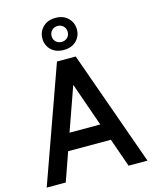

<svg xmlns="http://www.w3.org/2000/svg" viewBox="-137 -1039 896 1128"><g transform="rotate(-15 311.0 -475.0)"><path d="M441 -174H181L120 0H4L254 -700H368L617 0H502ZM404 -277 311 -543 217 -277ZM206 -852Q206 -893 234.5 -921.5Q263 -950 311 -950Q359 -950 387.5 -921.5Q416 -893 416 -852Q416 -811 387.5 -783Q359 -755 311 -755Q263 -755 234.5 -783Q206 -811 206 -852ZM360 -852Q360 -873 346 -887Q332 -901 311 -901Q290 -901 276 -887Q262 -873 262 -852Q262 -831 276 -817.5Q290 -804 311 -804Q332 -804 346 -817.5Q360 -831 360 -852Z"/></g></svg>

Font: Cabin SemiBold
Style: Regular
Weight: 600
Designer: Pablo Impallari
Foundry: Pablo Impallari. http://www.impallari.com Igino Marini. http://www.ikern.com
Version: Version 2.001